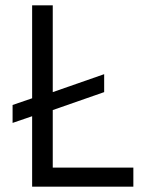

<svg xmlns="http://www.w3.org/2000/svg" viewBox="-20 -697 568 717"><path d="M478 0H100V-263L27 -238V-305L100 -330V-677H177V-353L369 -420V-353L177 -286V-71H478Z"/></svg>

Font: PlemolJP
Style: Regular
Weight: 400
Monospace: yes
Version: v2.0.4; ttfautohint (v1.8.4.7-5d5b-dirty) -l 6 -r 45 -G 200 